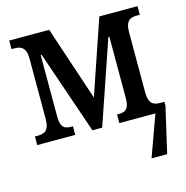

<svg xmlns="http://www.w3.org/2000/svg" viewBox="-109 -639 920 951"><g transform="rotate(-15 351.0 -163.0)"><path d="M22 0H217V-44H210C178 -44 154 -51 154 -111V-426H159L305 0H355L501 -426H506V-111C506 -51 482 -44 450 -44H443V0H628L552 210H632L686 -24V-44H667C633 -44 606 -52 606 -114V-422C606 -484 633 -492 667 -492H680V-536H484L354 -155L227 -536H22V-492H35C69 -492 96 -483 96 -422V-114C96 -52 69 -44 35 -44H22Z"/></g></svg>

Font: Noto Serif Condensed Medium
Style: Regular
Weight: 500
Width: 3
Designer: Monotype Design Team
Foundry: Monotype Imaging Inc.
Version: Version 2.015